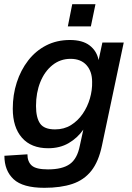

<svg xmlns="http://www.w3.org/2000/svg" viewBox="-20 -735 631 917"><path d="M192 162Q89 162 45 121Q1 80 1 9L111 2Q111 37 131.5 55.5Q152 74 209 74Q278 74 313.5 48.5Q349 23 361 -38L378 -116Q350 -76 308 -51.5Q266 -27 210 -27Q129 -27 85 -77Q41 -127 41 -216Q41 -282 60 -341Q79 -400 114.5 -446Q150 -492 200.5 -518Q251 -544 314 -544Q374 -544 408 -518Q442 -492 451 -448L469 -532H571L467 -40Q451 37 416 81Q381 125 325.5 143.5Q270 162 192 162ZM243 -117Q286 -117 319 -137.5Q352 -158 375 -191.5Q398 -225 409.5 -265Q421 -305 420 -344Q420 -394 393 -424Q366 -454 317 -454Q268 -454 230.5 -424Q193 -394 172.5 -343Q152 -292 152 -229Q152 -173 171.5 -145Q191 -117 243 -117ZM304 -609 325 -715H436L414 -609Z"/></svg>

Font: Geist Medium
Style: Italic
Weight: 500
Italic angle: -12°
Designer: Basement.studio, Andrés Briganti, Mateo Zaragoza
Foundry: Basement.studio, Vercel, Andrés Briganti, Guido Ferreyra, Mateo Zaragoza
Version: Version 1.500; ttfautohint (v1.8.4.7-5d5b)